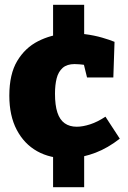

<svg xmlns="http://www.w3.org/2000/svg" viewBox="-20 -761 537 803"><path d="M481 -181Q431 -142 380 -122.5Q329 -103 278 -99L332 -137V22H202V-134L262 -99Q190 -98 135.5 -128.5Q81 -159 50 -218Q19 -277 19 -361Q19 -451 52 -506Q85 -561 139 -588.5Q193 -616 254 -620L202 -582V-741H332V-588L260 -619Q298 -623 336.5 -618Q375 -613 407.5 -603.5Q440 -594 459 -586L454 -437H344L331 -490Q324 -491 313 -492Q302 -493 292 -493Q260 -493 242 -477Q224 -461 217 -433.5Q210 -406 210 -369Q210 -321 220 -290.5Q230 -260 250.5 -245.5Q271 -231 301 -231Q326 -231 357 -241Q388 -251 421 -273Z"/></svg>

Font: Bitter Thin Black
Style: Regular
Weight: 900
Version: Version 3.020